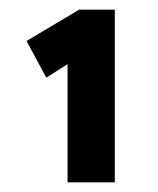

<svg xmlns="http://www.w3.org/2000/svg" viewBox="-20 -808 327 398"><path d="M120 -430V-675L76 -647L35 -723L144 -788H218V-430Z"/></svg>

Font: Lexend SemiBold
Style: Regular
Weight: 600
Designer: Bonnie Shaver-Troup, Thomas Jockin
Foundry: Lexend
Version: Version 1.005; ttfautohint (v1.8.3)